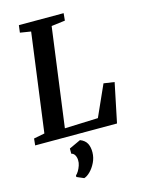

<svg xmlns="http://www.w3.org/2000/svg" viewBox="-146 -828 891 1185"><g transform="rotate(-15 299.5 -235.0)"><path d="M0 0 4.5 -43 74 -56.5 158 -685.5 89 -696.5 95 -743H381L376.5 -696.5L289 -685.5L204.5 -54.5L417.5 -62.5L506.5 -261L575 -251L523 0ZM195 254 195.5 244Q204 237 212.8 222.5Q221.5 208 227.5 190.2Q233.5 172.5 232.5 157Q232.5 139.5 224.8 125Q217 110.5 202 107V74L275.5 40Q306.5 52 318.8 75.5Q331 99 330.5 132.5Q330 166.5 315.2 196.8Q300.5 227 280 247.5Q259.5 268 240.5 273.5Z"/></g></svg>

Font: Merriweather 24pt SemiBold
Style: Italic
Weight: 600
Italic angle: -7.8°
Version: Version 2.101